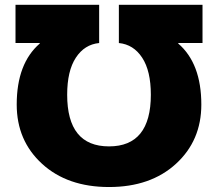

<svg xmlns="http://www.w3.org/2000/svg" viewBox="-20 -750 886 780"><path d="M43 -575.2V-730.5H382.8V-575.2Q323.2 -569.3 288.1 -515.6Q252.9 -461.9 252.9 -365.2Q252.9 -155.3 422.9 -155.3Q592.8 -155.3 592.8 -365.2Q592.8 -461.9 557.6 -515.6Q522.5 -569.3 462.9 -575.2V-730.5H802.7V-575.2H704.1V-573.2Q797.9 -492.2 797.9 -325.2Q797.9 -178.7 694.8 -84.5Q591.8 9.8 422.9 9.8Q253.9 9.8 150.9 -84.5Q47.9 -178.7 47.9 -325.2Q47.9 -492.2 141.6 -573.2V-575.2Z"/></svg>

Font: GenEi M Gothic v2 Black
Style: Regular
Weight: 900
Version: Version 2.0